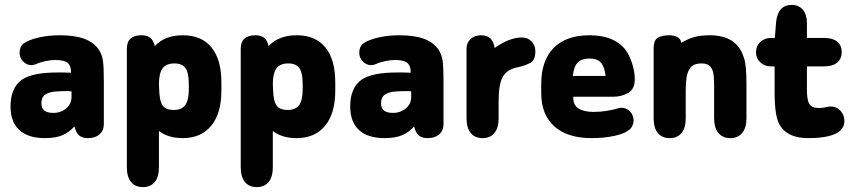

<svg xmlns="http://www.w3.org/2000/svg" viewBox="-20 -553 3468 784"><path d="M270 -256Q248 -257 238 -257Q228 -257 223.5 -257Q219 -257 214 -257Q164 -257 128.5 -250Q93 -243 70 -228Q23 -195 23 -118Q23 -55 59 -22Q95 11 163 11Q206 11 234 -0.5Q262 -12 284 -37Q290 -11 303 0Q316 11 339 11Q369 11 386.5 -4.5Q404 -20 404 -46V-225Q404 -282 400 -307Q396 -332 383 -351Q362 -381 323 -395Q284 -409 224 -409Q177 -409 136.5 -399.5Q96 -390 76 -375Q60 -363 60 -337Q60 -317 74.5 -302Q89 -287 109 -287Q116 -287 127 -291Q144 -299 166 -303.5Q188 -308 206 -308Q240 -308 254.5 -297.5Q269 -287 270 -262ZM272 -180V-156Q272 -137 261.5 -122.5Q251 -108 234.5 -100Q218 -92 198 -92Q173 -92 161 -101.5Q149 -111 149 -132Q149 -156 164.5 -166.5Q180 -177 203.5 -179Q227 -181 248 -181Q254 -181 259 -181Q264 -181 272 -180Z M612 -365Q606 -390 592.5 -399.5Q579 -409 558 -409Q498 -409 498 -354V130Q498 169 515 190Q532 211 564 211Q595 211 612 190Q629 169 629 130V-18Q647 -4 671.5 3.5Q696 11 726 11Q801 11 842.5 -39.5Q884 -90 884 -183V-217Q884 -310 843.5 -359.5Q803 -409 727 -409Q653 -409 612 -365ZM630 -189 629 -209Q629 -254 644 -274Q659 -294 692 -294Q724 -294 737.5 -274.5Q751 -255 751 -209V-189Q751 -144 736.5 -124Q722 -104 690 -104Q657 -104 644 -122.5Q631 -141 630 -189Z M1077 -365Q1071 -390 1057.5 -399.5Q1044 -409 1023 -409Q963 -409 963 -354V130Q963 169 980 190Q997 211 1029 211Q1060 211 1077 190Q1094 169 1094 130V-18Q1112 -4 1136.5 3.5Q1161 11 1191 11Q1266 11 1307.5 -39.5Q1349 -90 1349 -183V-217Q1349 -310 1308.5 -359.5Q1268 -409 1192 -409Q1118 -409 1077 -365ZM1095 -189 1094 -209Q1094 -254 1109 -274Q1124 -294 1157 -294Q1189 -294 1202.5 -274.5Q1216 -255 1216 -209V-189Q1216 -144 1201.5 -124Q1187 -104 1155 -104Q1122 -104 1109 -122.5Q1096 -141 1095 -189Z M1657 -256Q1635 -257 1625 -257Q1615 -257 1610.5 -257Q1606 -257 1601 -257Q1551 -257 1515.5 -250Q1480 -243 1457 -228Q1410 -195 1410 -118Q1410 -55 1446 -22Q1482 11 1550 11Q1593 11 1621 -0.5Q1649 -12 1671 -37Q1677 -11 1690 0Q1703 11 1726 11Q1756 11 1773.5 -4.5Q1791 -20 1791 -46V-225Q1791 -282 1787 -307Q1783 -332 1770 -351Q1749 -381 1710 -395Q1671 -409 1611 -409Q1564 -409 1523.5 -399.5Q1483 -390 1463 -375Q1447 -363 1447 -337Q1447 -317 1461.5 -302Q1476 -287 1496 -287Q1503 -287 1514 -291Q1531 -299 1553 -303.5Q1575 -308 1593 -308Q1627 -308 1641.5 -297.5Q1656 -287 1657 -262ZM1659 -180V-156Q1659 -137 1648.5 -122.5Q1638 -108 1621.5 -100Q1605 -92 1585 -92Q1560 -92 1548 -101.5Q1536 -111 1536 -132Q1536 -156 1551.5 -166.5Q1567 -177 1590.5 -179Q1614 -181 1635 -181Q1641 -181 1646 -181Q1651 -181 1659 -180Z M2000 -357Q1995 -385 1981.5 -397Q1968 -409 1944 -409Q1918 -409 1901.5 -393.5Q1885 -378 1885 -354V-70Q1885 -31 1902 -10Q1919 11 1951 11Q1982 11 1999 -10Q2016 -31 2016 -70V-140Q2016 -211 2034 -241Q2052 -271 2097 -279Q2127 -286 2146.5 -297Q2166 -308 2166 -343Q2166 -368 2150.5 -384Q2135 -400 2111 -400Q2060 -400 2000 -357Z M2321 -158H2484Q2518 -158 2545 -173.5Q2572 -189 2572 -229Q2572 -261 2560.5 -296Q2549 -331 2533 -351Q2487 -409 2387 -409Q2292 -409 2241 -357.5Q2190 -306 2190 -209V-173Q2190 -85 2243.5 -37Q2297 11 2396 11Q2446 11 2488 2Q2530 -7 2548 -22Q2557 -28 2562 -39Q2567 -50 2567 -61Q2567 -83 2552.5 -98Q2538 -113 2518 -113Q2512 -113 2504 -111Q2487 -105 2459 -100.5Q2431 -96 2404 -96Q2364 -96 2342.5 -110Q2321 -124 2321 -151ZM2453 -243H2319Q2323 -281 2339 -297.5Q2355 -314 2388 -314Q2418 -314 2433 -298Q2448 -282 2453 -243Z M2762 -378Q2759 -396 2744.5 -402.5Q2730 -409 2714 -409Q2685 -409 2667 -399.5Q2649 -390 2649 -354V-70Q2649 -31 2666 -10Q2683 11 2715 11Q2746 11 2763 -10Q2780 -31 2780 -70V-183Q2780 -216 2783.5 -237Q2787 -258 2795 -270Q2802 -283 2814.5 -288.5Q2827 -294 2845 -294Q2878 -294 2888 -269Q2893 -259 2894.5 -242Q2896 -225 2896 -200V-70Q2896 -31 2913.5 -10Q2931 11 2962 11Q2993 11 3010.5 -10Q3028 -31 3028 -70V-210Q3028 -250 3025.5 -276Q3023 -302 3017 -319Q2989 -409 2878 -409Q2842 -409 2816 -402Q2790 -395 2762 -378Z M3143 -282V-174Q3143 -127 3148 -94.5Q3153 -62 3163 -44Q3194 11 3280 11Q3330 11 3363 3Q3396 -5 3412 -20.5Q3428 -36 3428 -59Q3428 -82 3412.5 -100Q3397 -118 3373 -118Q3371 -118 3369 -118Q3367 -118 3366 -118Q3347 -114 3340 -113Q3333 -112 3323 -112Q3296 -112 3285.5 -127.5Q3275 -143 3275 -186V-282H3346Q3380 -282 3398.5 -297.5Q3417 -313 3417 -340Q3417 -368 3398.5 -383Q3380 -398 3346 -398H3275V-457Q3275 -493 3258.5 -513Q3242 -533 3213 -533Q3156 -533 3149 -462L3144 -398H3128Q3102 -398 3084.5 -381.5Q3067 -365 3067 -340Q3067 -315 3084.5 -298.5Q3102 -282 3128 -282Z"/></svg>

Font: Beiruti ExtraBold
Style: Regular
Weight: 800
Designer: Arlette Boutros
Foundry: Boutros
Version: Version 1.41